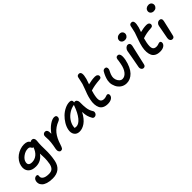

<svg xmlns="http://www.w3.org/2000/svg" viewBox="174 -1964 3449 3449"><g transform="rotate(-45 1898.5 -240.0)"><path d="M303.2 259.8Q263.2 259.8 229 254.9Q194.8 250 169.7 241.7Q144.5 233.4 124 221.9Q103.5 210.4 90.8 197Q78.1 183.6 68.6 168.7Q59.1 153.8 55.9 138.9Q52.7 124 51.5 109.1Q50.3 94.2 54.2 81.1Q60.1 50.8 79.8 32.5Q99.6 14.2 126 14.2Q163.1 14.2 158.2 50.8Q148.9 97.7 188.7 125.7Q228.5 153.8 310.1 153.8Q371.1 153.8 402.1 124.5Q433.1 95.2 445.8 35.2Q453.1 -2 456.1 -41.3Q459 -80.6 459 -99.1Q459 -117.7 456.8 -165Q454.6 -212.4 454.1 -220.2Q375 -105 240.2 -105Q138.2 -105 89.6 -159.2Q41 -213.4 59.1 -304.2Q68.8 -354 99.4 -398.4Q129.9 -442.9 171.9 -473.9Q213.9 -504.9 265.1 -522.9Q316.4 -541 367.2 -541Q460.4 -541 483.9 -483.9Q495.1 -500 523.9 -500Q555.7 -500 569.3 -476.8Q583 -453.6 579.1 -420.9Q572.3 -363.8 571.5 -301.3Q570.8 -238.8 572.8 -193.4Q574.7 -147.9 570.3 -80.1Q565.9 -12.2 551.8 60.1Q531.7 158.7 468.8 209.2Q405.8 259.8 303.2 259.8ZM165 -293Q156.2 -252.4 176.5 -230.7Q196.8 -209 247.1 -209Q314 -209 368.4 -252.4Q422.9 -295.9 453.1 -383.8H449.2Q439.5 -383.8 433.1 -389.2Q426.8 -394.5 422.4 -402.3Q418 -410.2 412.1 -418.2Q406.2 -426.3 393.8 -431.6Q381.3 -437 362.8 -437Q297.4 -437 236.6 -392.1Q175.8 -347.2 165 -293Z M759.8 12.2Q735.4 12.2 720.9 -13.7Q706.5 -39.6 712.9 -74.2Q748.5 -245.6 738.8 -327.1Q735.4 -369.6 738.8 -392.1Q743.2 -411.1 758.1 -423.1Q772.9 -435.1 793 -435.1Q824.2 -435.1 838.6 -410.9Q853 -386.7 851.1 -327.1Q909.7 -409.2 977.5 -456.5Q1045.4 -503.9 1095.7 -503.9Q1124.5 -503.9 1137.9 -488Q1151.4 -472.2 1146 -444.8Q1139.2 -410.6 1097.7 -395Q992.2 -354 930.2 -277.3Q868.2 -200.7 830.1 -76.2Q813 -22.9 799.6 -5.4Q786.1 12.2 759.8 12.2Z M1241.2 5.9Q1170.9 5.9 1137.5 -42.7Q1104 -91.3 1119.1 -166Q1130.9 -225.6 1167.5 -286.4Q1204.1 -347.2 1253.9 -395Q1303.7 -442.9 1366 -472.9Q1428.2 -502.9 1487.3 -502.9Q1516.1 -502.9 1530.8 -486.3Q1545.4 -469.7 1539.6 -439.9Q1539.6 -437 1538.6 -436Q1547.4 -439 1556.2 -439Q1582.5 -439 1598.4 -418Q1614.3 -397 1614.3 -366.2Q1614.3 -310.1 1615.2 -282.7Q1616.2 -255.4 1621.1 -216.1Q1626 -176.8 1637.7 -146Q1649.4 -115.2 1669.4 -83Q1678.2 -70.8 1676.8 -54.9Q1675.3 -39.1 1668.2 -24.7Q1661.1 -10.3 1646 -0.2Q1630.9 9.8 1612.3 9.8Q1583.5 9.8 1571.3 -15.1Q1546.4 -58.6 1533.7 -103Q1521 -147.5 1519.5 -214.8Q1489.3 -155.8 1453.1 -111.6Q1417 -67.4 1380.6 -42.5Q1344.2 -17.6 1309.6 -5.9Q1274.9 5.9 1241.2 5.9ZM1225.6 -150.9Q1220.2 -119.6 1220.2 -106.9Q1237.3 -100.1 1262.2 -100.1Q1323.2 -100.1 1386.5 -176.8Q1449.7 -253.4 1499.5 -395Q1501.5 -403.3 1505.4 -407.2H1502.4Q1434.6 -397 1374.5 -358.2Q1314.5 -319.3 1276.1 -264.6Q1237.8 -210 1225.6 -150.9Z M1949.7 13.2Q1891.6 13.2 1851.8 -7.6Q1812 -28.3 1793.5 -65.7Q1774.9 -103 1771 -155Q1767.1 -207 1780.8 -269Q1792 -324.2 1809.8 -375.2Q1827.6 -426.3 1847.9 -476.8Q1868.2 -527.3 1878.9 -564Q1888.2 -599.6 1896.5 -642.3Q1904.8 -685.1 1908.7 -700.2Q1917 -740.2 1960.9 -740.2Q2036.6 -740.2 1992.7 -577.1Q1976.6 -526.9 1958 -476.1Q2052.7 -500 2129.9 -500Q2164.1 -500 2183.6 -481.7Q2203.1 -463.4 2197.8 -438Q2193.4 -405.8 2153.8 -402.8Q2076.7 -397 2023.9 -387.9Q1971.2 -378.9 1916 -361.8Q1897.5 -300.8 1890.6 -263.2Q1872.6 -173.8 1891.6 -136Q1910.6 -98.1 1965.8 -98.1Q1993.7 -98.1 2018.8 -107.7Q2043.9 -117.2 2054.7 -117.2Q2074.2 -117.2 2082.8 -103Q2091.3 -88.9 2086.9 -65.9Q2080.1 -30.3 2043.2 -8.5Q2006.3 13.2 1949.7 13.2Z M2453.6 -9.8Q2419.9 -9.8 2390.1 -19Q2360.4 -28.3 2337.9 -44.7Q2315.4 -61 2296.6 -83Q2277.8 -105 2266.4 -130.4Q2254.9 -155.8 2247.3 -182.9Q2239.7 -210 2239.7 -236.8Q2239.7 -263.7 2243.7 -289.1Q2260.7 -371.6 2308.6 -452.1Q2315.4 -465.3 2328.9 -473.1Q2342.3 -481 2359.4 -481Q2384.8 -481 2396.5 -463.1Q2408.2 -445.3 2402.3 -416Q2399.9 -402.8 2379.6 -364.7Q2359.4 -326.7 2350.6 -283.2Q2343.3 -246.1 2355.2 -207.3Q2367.2 -168.5 2393.8 -143.3Q2420.4 -118.2 2451.7 -118.2Q2510.7 -118.2 2556.4 -174.6Q2602.1 -231 2620.6 -331.1Q2627.9 -360.4 2631.8 -393.8Q2635.7 -427.2 2636.7 -434.1Q2641.6 -458 2652.6 -470Q2663.6 -481.9 2686.5 -481.9Q2721.2 -481.9 2733.6 -444.6Q2746.1 -407.2 2732.4 -329.1Q2715.8 -247.6 2686.8 -185.3Q2657.7 -123 2620.6 -85.2Q2583.5 -47.4 2541.5 -28.6Q2499.5 -9.8 2453.6 -9.8Z M2977.5 -582Q2936.5 -582 2913.8 -606.7Q2891.1 -631.3 2898.4 -667Q2904.3 -696.3 2929 -714.1Q2953.6 -731.9 2986.3 -731.9Q3028.3 -731.9 3048.1 -705.6Q3067.9 -679.2 3061.5 -646Q3056.6 -621.1 3034.7 -601.6Q3012.7 -582 2977.5 -582ZM2861.3 11.2Q2832 11.2 2816.4 -13.4Q2800.8 -38.1 2807.6 -70.8Q2829.6 -182.1 2847.7 -287.8Q2865.7 -393.6 2869.6 -414.1Q2876.5 -444.8 2899.9 -466.8Q2923.3 -488.8 2950.2 -488.8Q2975.6 -488.8 2989.5 -470Q3003.4 -451.2 2997.6 -418Q2990.7 -384.3 2954.3 -229Q2918 -73.7 2910.2 -35.2Q2906.2 -13.7 2893.6 -1.2Q2880.9 11.2 2861.3 11.2Z M3278.8 13.2Q3219.7 13.2 3179.7 -8.1Q3139.6 -29.3 3121.1 -67.4Q3102.5 -105.5 3098.9 -158.9Q3095.2 -212.4 3108.9 -276.9Q3122.6 -343.8 3156 -434.3Q3189.5 -524.9 3197.3 -551.8Q3207.5 -586.9 3215.3 -629.4Q3223.1 -671.9 3227.1 -685.1Q3231.9 -704.6 3244.1 -714.8Q3256.3 -725.1 3280.3 -725.1Q3354.5 -725.1 3312 -567.9Q3302.7 -536.6 3282.2 -480Q3368.7 -502.9 3440.9 -502.9Q3474.6 -502.9 3493.9 -484.9Q3513.2 -466.8 3507.8 -440.9Q3501.5 -407.7 3462.9 -404.8Q3392.6 -400.4 3343.5 -391.1Q3294.4 -381.8 3241.2 -363.8Q3224.1 -299.3 3220.2 -276.9Q3201.2 -176.8 3219.5 -137Q3237.8 -97.2 3294.9 -97.2Q3322.3 -97.2 3347.2 -106.7Q3372.1 -116.2 3382.8 -116.2Q3401.9 -116.2 3410.9 -101.8Q3419.9 -87.4 3416 -65.9Q3408.7 -30.3 3372.1 -8.5Q3335.4 13.2 3278.8 13.2Z M3711.9 -582Q3670.9 -582 3648.2 -606.7Q3625.5 -631.3 3632.8 -667Q3638.7 -696.3 3663.3 -714.1Q3688 -731.9 3720.7 -731.9Q3762.7 -731.9 3782.5 -705.6Q3802.2 -679.2 3795.9 -646Q3791 -621.1 3769 -601.6Q3747.1 -582 3711.9 -582ZM3593.8 11.2Q3564 11.2 3548.8 -13.2Q3533.7 -37.6 3539.6 -70.8Q3555.2 -149.9 3568.6 -225.8Q3582 -301.8 3587.9 -330.1Q3593.8 -361.3 3615.2 -381.1Q3636.7 -400.9 3665.5 -400.9Q3691.9 -400.9 3705.6 -383.1Q3719.2 -365.2 3712.9 -333Q3708 -302.7 3678 -179.9Q3647.9 -57.1 3643.6 -35.2Q3635.3 11.2 3593.8 11.2Z"/></g></svg>

Font: Shantell Sans Irregular
Style: Italic
Weight: 500
Italic angle: -11.31°
Designer: Stephen Nixon, Anya Danilova, Shantell Martin
Foundry: Arrow Type
Version: Version 1.006;[9816181b4]